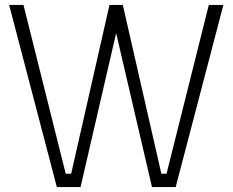

<svg xmlns="http://www.w3.org/2000/svg" viewBox="-20 -757 941 777"><path d="M210 0 17 -737H75L246 -54H268L423 -737H477L633 -54H654L825 -737H884L691 0H595L450 -623L306 0Z"/></svg>

Font: Tomorrow Light
Style: Regular
Weight: 300
Designer: Tony de Marco, Monica Rizzolli
Foundry: Just in Type
Version: Version 2.002